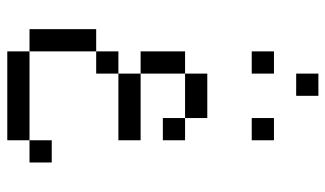

<svg xmlns="http://www.w3.org/2000/svg" viewBox="-208 -582 915 540"><g transform="rotate(90 250.0 -312.5)"><path d="M250 -687.5H187.5V-750H250ZM62.5 -125H125V62.5H62.5ZM125 62.5H375V125H125ZM125 -187.5H187.5V-125H125ZM125 -375H187.5V-250H125ZM125 -625H187.5V-562.5H125ZM187.5 -250H375V-187.5H187.5ZM187.5 -437.5H312.5V-375H187.5ZM312.5 -375H375V-312.5H312.5ZM312.5 -625H375V-562.5H312.5ZM375 0H437.5V62.5H375Z"/></g></svg>

Font: 寒蝉点阵体 16px
Style: Regular
Weight: 400
Designer: Designed by Warren2060
Foundry: ChillType
Version: Version 1.000